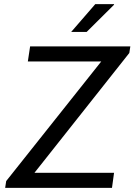

<svg xmlns="http://www.w3.org/2000/svg" viewBox="-20 -911 652 931"><path d="M5 0 10 -33 471 -613H115L126 -686H612L607 -654L147 -73H533L523 0ZM325 -756 442 -891H533V-888L400 -756Z"/></svg>

Font: Chivo Mono Medium Light
Style: Italic
Weight: 300
Italic angle: -8.05°
Monospace: yes
Version: Version 1.008